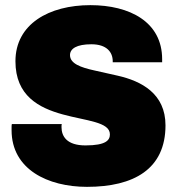

<svg xmlns="http://www.w3.org/2000/svg" viewBox="-20 -716 691 746"><path d="M331 -696C171 -696 40 -623 40 -478C40 -209 407 -291 407 -194C407 -172 393 -151 312 -151C240 -151 219 -186 219 -222C219 -227 219 -231 220 -234H26C25 -230 25 -226 25 -222V-210C25 -58 166 10 318 10C500 10 623 -59 623 -229C623 -352 530 -401 437 -422L348 -442C293 -454 252 -469 252 -502C252 -527 278 -544 335 -544C395 -544 418 -513 418 -478V-474H610V-486C610 -631 484 -696 331 -696Z"/></svg>

Font: Chivo Light
Style: Bold
Weight: 900
Designer: Hector Gatti
Foundry: Omnibus-Type
Version: Version 1.003;PS 001.003;hotconv 1.0.70;makeotf.lib2.5.58329